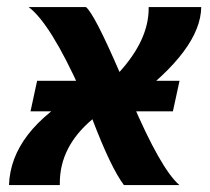

<svg xmlns="http://www.w3.org/2000/svg" viewBox="-20 -533 606 553"><path d="M496.6 0H336.9Q299.3 -49.8 246.1 -189.5Q152.3 -110.8 152.3 -5.9V0H5.9Q11.2 -155.3 213.4 -269.5Q125.5 -465.3 62.5 -512.7H227.5Q251.5 -493.7 324.2 -325.7Q408.2 -418.5 408.2 -508.8V-512.7H559.6Q558.1 -390.6 358.9 -242.7Q442.9 -46.4 496.6 0ZM478 -212.4H67.9L86.9 -300.3H497.1Z"/></svg>

Font: Cadman
Style: Bold Italic
Weight: 700
Italic angle: -12°
Designer: Paul James MIller
Foundry: High-Logic / Made with FontCreator
Version: Version 2.114;March 28, 2021;FontCreator 13.0.0.2683 64-bit